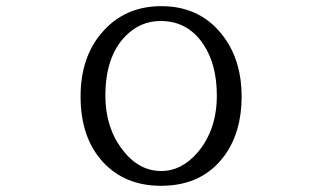

<svg xmlns="http://www.w3.org/2000/svg" viewBox="-20 -580 1040 620"><path d="M501 -560.1Q631.8 -560.1 705.1 -457.5Q760.3 -380.4 760.3 -268.6Q760.3 -154.8 706.1 -79.1Q634.8 20 500 20Q384.3 20 313.5 -55.7Q240.2 -134.3 240.2 -268.6Q240.2 -394.5 308.6 -474.1Q381.8 -560.1 501 -560.1ZM499 -512.2Q432.6 -512.2 385.3 -463.4Q320.3 -397.5 320.3 -271Q320.3 -168.9 374.5 -97.7Q427.2 -27.8 500.5 -27.8Q567.4 -27.8 619.1 -88.9Q680.2 -161.6 680.2 -271.5Q680.2 -373 635.7 -438.5Q585.4 -512.2 499 -512.2Z"/></svg>

Font: BIZ UDMincho
Style: Regular
Weight: 400
Monospace: yes
Designer: TypeBank Co., Ltd.
Foundry: Morisawa Inc.
Version: Version 1.06